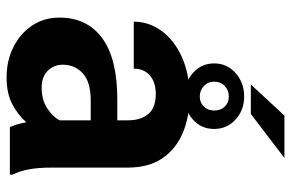

<svg xmlns="http://www.w3.org/2000/svg" viewBox="-168 -694 872 575"><g transform="rotate(90 267.5 -406.0)"><path d="M360.4 0Q351.1 -19 345.7 -49.3Q324.7 -24.9 292 -7.6Q259.3 9.8 211.4 9.8Q161.1 9.8 120.4 -10.7Q79.6 -31.2 55.9 -66.9Q32.2 -102.5 32.2 -148.4Q32.2 -231.4 93.8 -276.6Q155.3 -321.8 276.9 -321.8H339.8V-354.5Q339.8 -392.1 321 -414.6Q302.2 -437 261.2 -437Q225.6 -437 205.3 -419.2Q185.1 -401.4 185.1 -371.1H44.4Q44.4 -416.5 72 -454.3Q99.6 -492.2 150.1 -515.1Q200.7 -538.1 269 -538.1Q330.1 -538.1 378.2 -517.6Q426.3 -497.1 453.9 -456.1Q481.4 -415 481.4 -353.5V-127.4Q481.4 -84 486.8 -56.2Q492.2 -28.3 502.4 -8.3V0ZM242.2 -95.2Q278.3 -95.2 303.7 -111.8Q329.1 -128.4 339.8 -148.9V-242.2H280.8Q224.6 -242.2 199 -218.3Q173.3 -194.3 173.3 -158.2Q173.3 -130.9 191.9 -113Q210.4 -95.2 242.2 -95.2ZM232.4 -721.7 325.7 -822.3H452.6L320.8 -721.7ZM169.4 -611.8Q169.4 -650.4 198.2 -676Q227.1 -701.7 268.6 -701.7Q309.1 -701.7 337.4 -676Q365.7 -650.4 365.7 -611.8Q365.7 -573.2 337.4 -548.1Q309.1 -522.9 268.6 -522.9Q227.1 -522.9 198.2 -548.1Q169.4 -573.2 169.4 -611.8ZM224.1 -611.8Q224.1 -593.3 237.1 -581.1Q250 -568.8 268.6 -568.8Q287.1 -568.8 298.8 -581.1Q310.5 -593.3 310.5 -611.8Q310.5 -631.3 298.8 -643.6Q287.1 -655.8 268.6 -655.8Q250 -655.8 237.1 -643.6Q224.1 -631.3 224.1 -611.8Z"/></g></svg>

Font: Vazirmatn RD UI
Style: Bold
Weight: 700
Designer: Saber Rastikerdar
Foundry: Saber Rastikerdar
Version: Version 33.003